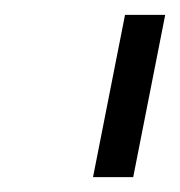

<svg xmlns="http://www.w3.org/2000/svg" viewBox="-20 -720 242 258"><path d="M202 -700 159 -482H105L148 -700Z"/></svg>

Font: Gontserrat Light
Style: Italic
Weight: 300
Italic angle: -11.3°
Designer: Julieta Ulanovsky
Foundry: Julieta Ulanovsky
Version: Version 6.001